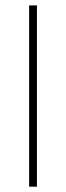

<svg xmlns="http://www.w3.org/2000/svg" viewBox="-20 -701 248 721"><path d="M118.7 0V-680.7H89.4V0Z"/></svg>

Font: Estedad VF
Style: Regular
Weight: 100
Designer: Amin Abedi
Version: Version 7.3